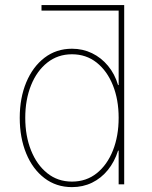

<svg xmlns="http://www.w3.org/2000/svg" viewBox="-20 -748 617 779"><path d="M472.2 -705.1H148.4V-727.5H483.9ZM272 11.2Q208 11.2 160.2 -25.4Q112.3 -62 86.2 -125.7Q60.1 -189.5 60.1 -270Q60.1 -350.1 86.4 -413.6Q112.8 -477.1 160.6 -513.7Q208.5 -550.3 272 -550.3Q315.9 -550.3 353.3 -532.2Q390.6 -514.2 418.2 -481Q445.8 -447.8 459 -402.8H461.4V-727.5H483.9V0H461.4V-136.7H459Q444.8 -91.8 417.7 -58.3Q390.6 -24.9 353.5 -6.8Q316.4 11.2 272 11.2ZM272 -11.2Q330.1 -11.2 372.6 -45.2Q415 -79.1 438.2 -137.7Q461.4 -196.3 461.4 -270Q461.4 -343.8 438 -402.1Q414.6 -460.4 372.1 -494.1Q329.6 -527.8 272 -527.8Q214.8 -527.8 172.1 -494.1Q129.4 -460.4 106 -402.1Q82.5 -343.8 82.5 -270Q82.5 -196.3 106 -137.7Q129.4 -79.1 171.9 -45.2Q214.4 -11.2 272 -11.2Z"/></svg>

Font: Inter 16pt Thin
Style: Regular
Weight: 250
Version: Version 4.001;git-66647c0bb